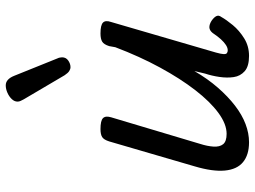

<svg xmlns="http://www.w3.org/2000/svg" viewBox="-132 -762 908 685"><g transform="rotate(-90 322.5 -419.0)"><path d="M158 15Q113 15 87 -6.5Q61 -28 57 -71.5Q53 -115 72 -179L161 -484Q167 -503 176.5 -509Q186 -515 205 -515Q235 -515 244 -506Q253 -497 247 -477L152 -159Q144 -134 142.5 -112Q141 -90 151 -77.5Q161 -65 188 -65Q223 -65 263 -94.5Q303 -124 344 -177Q385 -230 424.5 -302.5Q464 -375 497 -462L501 -484Q507 -503 517 -509Q527 -515 546 -515Q576 -515 585 -506Q594 -497 587 -477L478 -103Q473 -85 472.5 -76Q472 -67 476 -64Q480 -61 486 -61Q495 -61 505 -67.5Q515 -74 525.5 -85.5Q536 -97 548 -115Q557 -126 567.5 -126.5Q578 -127 591 -119Q604 -110 608 -101.5Q612 -93 605 -84Q595 -66 576 -43Q557 -20 529 -2.5Q501 15 466 15Q429 15 411.5 -0.5Q394 -16 390.5 -39.5Q387 -63 391 -90.5Q395 -118 403 -142L412 -180Q384 -132 352.5 -96Q321 -60 288.5 -35Q256 -10 223 2.5Q190 15 158 15ZM426 -622Q419 -622 412 -626.5Q405 -631 397 -643L311 -789Q308 -795 305.5 -800Q303 -805 303 -811Q303 -822 312 -831.5Q321 -841 334.5 -847Q348 -853 361 -853Q383 -853 395 -823L457 -669Q459 -665 460 -660.5Q461 -656 461 -652Q461 -638 449.5 -630Q438 -622 426 -622Z"/></g></svg>

Font: Playwrite AU SA
Style: Regular
Weight: 400
Designer: Veronika Burian, José Scaglione
Foundry: TypeTogether
Version: Version 1.002